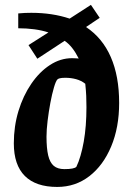

<svg xmlns="http://www.w3.org/2000/svg" viewBox="-20 -750 531 782"><path d="M213 11.4Q126.1 11.4 81.2 -33.3Q36.3 -78 36.3 -166.3Q36.3 -235.6 55.2 -297.9Q74.2 -360.1 107.4 -408.7Q140.6 -457.3 183.3 -485.1Q226 -513 273.3 -513Q281.5 -513 288.6 -512.5Q295.7 -511.9 300.6 -511.7Q288.1 -536.6 274 -554.5Q259.8 -572.5 243.3 -583.8L132.1 -510.8L96.1 -566.3L177.2 -617.9Q150.7 -626.6 119.7 -630.7Q88.6 -634.9 54.3 -634.9V-695.3Q67.6 -696.7 81.6 -697.3Q95.5 -697.8 107.6 -697.8Q150.6 -697.8 189.5 -691.9Q228.5 -686 263.7 -674.2L350.3 -730.2L386.1 -677.3L330.3 -640Q397.3 -595.5 431.3 -517.6Q465.3 -439.7 465.3 -330.7Q465.3 -231 432.9 -153.7Q400.6 -76.3 343.9 -32.5Q287.1 11.4 213 11.4ZM242 -61.2Q282.6 -61.2 291.1 -70.7Q300.6 -90.4 308 -116.2Q315.5 -141.9 321.1 -173.2Q326.6 -204.5 329.4 -240Q332.1 -275.5 332.1 -313.6Q332.1 -338.3 331.2 -359.2Q330.3 -380 327.3 -408.9Q311 -421.8 290 -427.5Q269 -433.2 246.4 -433.2Q230.7 -433.2 223.4 -431.1Q216.1 -429.1 214 -426.6Q207.5 -420.4 199.7 -393.7Q191.8 -367 185.1 -331Q178.4 -295 173.9 -258.1Q169.4 -221.2 169.4 -193.2Q169.4 -146.2 176.3 -116.9Q183.3 -87.7 199.1 -74.4Q215 -61.2 242 -61.2Z"/></svg>

Font: Faustina Light
Style: Italic
Weight: 300
Italic angle: -8°
Designer: Alfonso Garcia
Foundry: http://www.omnibus-type.com
Version: Version 1.200